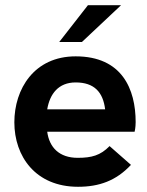

<svg xmlns="http://www.w3.org/2000/svg" viewBox="-20 -710 565 736"><path d="M207 -549H294L444 -690H317ZM279 6C360 6 425 -17 482 -78L400 -150C365 -114 331 -105 278 -105C207 -105 169 -145 161 -205H496C496 -205 500 -220 500 -242C500 -368 448 -494 270 -494C111 -494 35 -369 35 -241C35 -111 116 6 279 6ZM161 -291C171 -350 204 -394 270 -394C341 -394 375 -357 383 -291Z"/></svg>

Font: FREAK Grotesk Next
Style: Bold
Weight: 700
Width: 3
Designer: La Scuola Open Source
Foundry: La Scuola Open Source
Version: Version 1.000;PS 1.0;hotconv 1.0.72;makeotf.lib2.5.5900